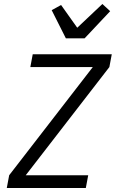

<svg xmlns="http://www.w3.org/2000/svg" viewBox="-20 -942 590 962"><path d="M14 0 26 -64 445 -606H132L144 -670H540L528 -606L109 -64H422L410 0ZM310 -750 239 -891 286 -917 367 -803 493 -922 532 -886 404 -750Z"/></svg>

Font: Lode Term
Style: Italic
Weight: 400
Italic angle: -11°
Monospace: yes
Designer: Belleve Invis
Foundry: Belleve Invis
Version: Version 29.2.0